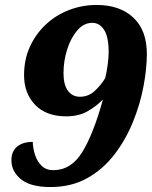

<svg xmlns="http://www.w3.org/2000/svg" viewBox="-20 -744 612 774"><path d="M183 10Q103 10 64.5 -21.5Q26 -53 26 -98Q26 -134 49 -153Q72 -172 112 -172Q113 -145 121.5 -119Q130 -93 148 -75.5Q166 -58 195 -58Q267 -58 312 -131.5Q357 -205 395 -343Q370 -317 334 -296Q298 -275 247 -275Q166 -275 121.5 -321.5Q77 -368 77 -441Q77 -504 100.5 -555.5Q124 -607 164.5 -645Q205 -683 258 -703.5Q311 -724 370 -724Q463 -724 517.5 -673Q572 -622 572 -527Q572 -468 558.5 -396Q545 -324 516 -252.5Q487 -181 441.5 -121.5Q396 -62 332 -26Q268 10 183 10ZM302 -354Q337 -354 362.5 -378Q388 -402 404 -429Q410 -452 414 -482.5Q418 -513 418 -533Q418 -596 399.5 -624Q381 -652 352 -652Q318 -652 292 -622Q266 -592 251 -545.5Q236 -499 236 -449Q236 -402 254 -378Q272 -354 302 -354Z"/></svg>

Font: Noto Serif Tamil ExtraBold
Style: Italic
Weight: 800
Italic angle: -12°
Designer: Indian Type Foundry, Tom Grace, and the Monotype Design Team
Foundry: Monotype Imaging Inc.
Version: Version 2.003; ttfautohint (v1.8.4.7-5d5b)